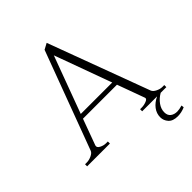

<svg xmlns="http://www.w3.org/2000/svg" viewBox="-239 -853 1174 1174"><g transform="rotate(-45 347.5 -266.5)"><path d="M572 100Q572 127 589 140Q606 153 632 153Q650 153 676 145L678 162Q646 176 614 176Q572 176 552.5 154Q533 132 533 104Q533 71 553.5 44Q574 17 610 0H481V-18H494Q515 -18 535.5 -26Q556 -34 552 -46L487 -224H193L131 -55Q126 -39 146 -28.5Q166 -18 187 -18H202V0H5V-18H20Q40 -18 61.5 -28Q83 -38 88 -52L325 -688L364 -709L608 -52Q614 -38 634.5 -28Q655 -18 674 -18H690V0H641Q610 18 591 44.5Q572 71 572 100ZM476 -254 341 -624 204 -254Z"/></g></svg>

Font: Taviraj ExtraLight
Style: Regular
Weight: 275
Designer: Katatrad Team
Foundry: CadsonDemak
Version: Version 1.001